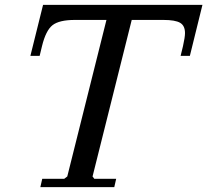

<svg xmlns="http://www.w3.org/2000/svg" viewBox="-20 -770 853 790"><path d="M360.8 -43.9 368.2 -34.2H458L450.2 0H146L153.8 -34.2H244.1L256.8 -43.9L418 -688H288.1Q223.6 -688 196 -666.3Q168.5 -644.5 152.8 -580.1L143.1 -540H105L157.2 -750H813L761.2 -540H723.1L732.9 -580.1Q741.2 -617.2 741.2 -633.8Q741.2 -664.6 720.9 -676.3Q700.7 -688 651.9 -688H522Z"/></svg>

Font: Happy Times at the IKOB New Game Plus Edition
Style: Italic
Weight: 400
Italic angle: -16°
Designer: Lucas Le Bihan
Foundry: Lucas Le Bihan
Version: Version 1.000;PS 1.0;hotconv 1.0.88;makeotf.lib2.5.647800